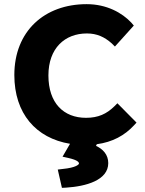

<svg xmlns="http://www.w3.org/2000/svg" viewBox="-20 -686 696 924"><path d="M530 -174C493 -138 453 -119 394 -119C286 -119 213 -190 213 -323C213 -454 292 -525 398 -525C447 -525 483 -508 518 -477L533 -462L624 -563L612 -577C568 -624 494 -666 397 -666C194 -666 49 -536 49 -325C49 -140 153 -21 317 6L281 68L308 74C357 85 360 96 360 101C360 106 344 121 283 127L258 130L278 218L298 217C393 211 501 182 501 99C501 58 475 31 442 16L446 8C521 -2 580 -34 625 -83L637 -96L545 -189Z"/></svg>

Font: Falling Sky
Style: ExBd
Weight: 400
Designer: Paul D. Hunt
Foundry: Adobe Systems Incorporated
Version: Version 1.02